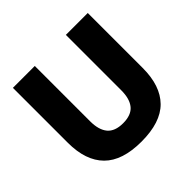

<svg xmlns="http://www.w3.org/2000/svg" viewBox="-165 -799 974 974"><g transform="rotate(-45 321.5 -312.0)"><path d="M321.5 15.5Q184.5 15.5 118.8 -50.8Q53 -117 53 -245V-639H210V-242Q210 -180 236.8 -148.2Q263.5 -116.5 321.5 -116.5Q380 -116.5 406.5 -148.2Q433 -180 433 -242V-639H590V-245Q590 -117 524.8 -50.8Q459.5 15.5 321.5 15.5Z"/></g></svg>

Font: Anek Gujarati Medium
Style: Bold
Weight: 700
Version: Version 1.003